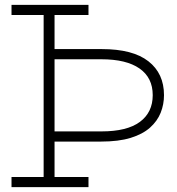

<svg xmlns="http://www.w3.org/2000/svg" viewBox="-20 -772 732 792"><path d="M27.5 -710V-752H345V-710H205V-42H345V0H27.5V-42H160V-710ZM192.5 -527.5V-569.5H400Q528 -569.5 592.2 -519.2Q656.5 -469 656.5 -379.5Q656.5 -341.5 642.8 -307Q629 -272.5 598.8 -245.5Q568.5 -218.5 518.8 -203.2Q469 -188 397 -188H198.5V-230H399Q504 -230 557 -269.2Q610 -308.5 610 -379.5Q610 -451.5 555.5 -489.5Q501 -527.5 398.5 -527.5Z"/></svg>

Font: Hepta Slab Light
Style: Regular
Weight: 300
Designer: Michael LaGattuta
Foundry: Michael LaGattuta
Version: Version 1.102